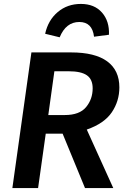

<svg xmlns="http://www.w3.org/2000/svg" viewBox="-20 -958 643 978"><path d="M422 -298 557 0H413L299 -277H213L174 0H43L140 -691H342Q464 -691 526 -645.5Q588 -600 588 -513Q588 -443 549.5 -386Q511 -329 422 -298ZM226 -372H310Q385 -372 418.5 -412.5Q452 -453 452 -508Q452 -554 422.5 -574.5Q393 -595 330 -595H257ZM210 -786Q225 -855 274 -896.5Q323 -938 392 -938Q461 -938 499.5 -894Q538 -850 535 -781L459 -771Q450 -846 384 -846Q316 -846 284 -768Z"/></svg>

Font: FiraGO Medium
Style: Italic
Weight: 500
Italic angle: -8°
Designer: bBox Type GmbH
Foundry: bBox Type GmbH
Version: Version 1.001